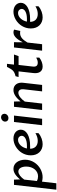

<svg xmlns="http://www.w3.org/2000/svg" viewBox="1218 -2013 1058 3534"><g transform="rotate(-90 1747.0 -246.0)"><path d="M211.4 -406.7Q235.4 -434.1 258.5 -456.3Q281.7 -478.5 305.7 -494.4Q329.6 -510.3 354.7 -518.8Q379.9 -527.3 407.7 -527.3Q447.8 -527.3 478.8 -509.8Q509.8 -492.2 531 -462.6Q552.2 -433.1 563.2 -394.3Q574.2 -355.5 574.2 -313Q574.2 -266.1 561.3 -223.9Q548.3 -181.6 525.6 -145.5Q502.9 -109.4 471.9 -80.3Q440.9 -51.3 404.3 -31Q367.7 -10.7 327.4 -0.2Q287.1 10.3 246.1 9.3Q224.1 8.8 204.3 5.4Q184.6 2 170.9 -2L140.6 262.2H22.5L111.3 -517.6H207.5ZM181.6 -96.2Q204.6 -83.5 228.5 -79.1Q252.4 -74.7 269.5 -74.7Q307.1 -74.7 339.6 -90.8Q372.1 -106.9 396.2 -135.7Q420.4 -164.6 434.3 -204.6Q448.2 -244.6 448.2 -292.5Q448.2 -322.3 442.4 -348.6Q436.5 -375 425.3 -394.8Q414.1 -414.6 396.7 -425.8Q379.4 -437 356.9 -437Q338.4 -437 319.3 -429.2Q300.3 -421.4 281.2 -407.2Q262.2 -393.1 243.9 -373Q225.6 -353 208.5 -329.1Z M859.9 9.8Q814.9 9.8 777.3 -5.4Q739.7 -20.5 712.4 -48.8Q685.1 -77.1 669.9 -117.4Q654.8 -157.7 654.8 -208.5Q654.8 -254.4 667 -295.7Q679.2 -336.9 700.9 -372.3Q722.7 -407.7 752.2 -436.3Q781.7 -464.8 816.2 -485.1Q850.6 -505.4 888.2 -516.4Q925.8 -527.3 963.9 -527.3Q1003.9 -527.3 1034.4 -515.9Q1064.9 -504.4 1085.4 -485.4Q1106 -466.3 1116.5 -441.9Q1127 -417.5 1127 -391.1Q1127 -354.5 1106.9 -323.5Q1086.9 -292.5 1048.6 -269.5Q1010.3 -246.6 953.9 -233.6Q897.5 -220.7 825.2 -220.7H776.4Q776.4 -190.9 785.4 -165.3Q794.4 -139.6 812.5 -120.6Q830.6 -101.6 857.9 -90.8Q885.3 -80.1 921.9 -80.1Q957 -80.1 992.4 -90.8Q1027.8 -101.6 1063 -122.6V-66.9Q1039.6 -46.4 1013.4 -31.7Q987.3 -17.1 960.7 -7.8Q934.1 1.5 908.2 5.6Q882.3 9.8 859.9 9.8ZM938 -442.9Q909.2 -442.9 883.3 -429.4Q857.4 -416 836.7 -393.6Q815.9 -371.1 801.5 -341.6Q787.1 -312 780.8 -279.3H829.1Q873.5 -279.3 908 -286.6Q942.4 -293.9 966.1 -306.9Q989.7 -319.8 1002.2 -337.4Q1014.6 -355 1014.6 -375.5Q1014.6 -387.7 1009.8 -399.9Q1004.9 -412.1 995.4 -421.6Q985.8 -431.2 971.4 -437Q957 -442.9 938 -442.9Z M1268.6 -517.6H1386.7L1327.6 0H1209.5ZM1338.9 -619.6Q1309.6 -619.6 1292.5 -636.7Q1275.4 -653.8 1275.4 -679.7Q1275.4 -695.3 1282 -709.2Q1288.6 -723.1 1299.8 -733.4Q1311 -743.7 1325.9 -749.5Q1340.8 -755.4 1357.4 -755.4Q1371.1 -755.4 1382.8 -750.7Q1394.5 -746.1 1402.6 -737.8Q1410.6 -729.5 1415.3 -718.3Q1419.9 -707 1419.9 -694.3Q1419.9 -678.2 1413.3 -664.6Q1406.7 -650.9 1395.8 -640.9Q1384.8 -630.9 1369.9 -625.2Q1355 -619.6 1338.9 -619.6Z M1548.3 -517.6H1645L1647.9 -397.5Q1670.9 -423.8 1694.6 -447.5Q1718.3 -471.2 1743.7 -488.8Q1769 -506.3 1796.9 -516.8Q1824.7 -527.3 1856.4 -527.3Q1894.5 -527.3 1921.6 -512.9Q1948.7 -498.5 1965.6 -474.1Q1982.4 -449.7 1988.5 -418Q1994.6 -386.2 1990.7 -352.1L1950.7 0H1832L1871.1 -340.8Q1873 -360.4 1870.4 -377.9Q1867.7 -395.5 1859.6 -408.7Q1851.6 -421.9 1838.1 -429.4Q1824.7 -437 1806.2 -437Q1786.1 -437 1765.1 -428Q1744.1 -418.9 1723.4 -403.1Q1702.6 -387.2 1682.6 -365.5Q1662.6 -343.8 1644.5 -318.4L1607.9 0H1489.3Z M2200.2 -433.1H2096.2L2111.3 -488.8Q2150.9 -498.5 2175.5 -510.7Q2200.2 -522.9 2217.5 -540.8Q2234.9 -558.6 2249.3 -584.2Q2263.7 -609.9 2282.7 -646.5H2339.4L2324.7 -517.6H2510.7L2480.5 -433.1H2318.8L2289.1 -173.3Q2283.7 -125 2301.5 -102.5Q2319.3 -80.1 2360.8 -80.1Q2384.8 -80.1 2406.2 -87.2Q2427.7 -94.2 2454.1 -108.4V-51.8Q2416.5 -21.5 2372.8 -5.9Q2329.1 9.8 2289.6 9.8Q2253.4 9.8 2228.8 -3.2Q2204.1 -16.1 2189.5 -39.1Q2174.8 -62 2169.9 -93.3Q2165 -124.5 2169.4 -160.6Z M2640.6 -517.6H2737.3Q2736.3 -476.6 2736.1 -436.3Q2735.8 -396 2735.4 -355.5Q2750.5 -383.3 2768.6 -413.6Q2786.6 -443.8 2808.6 -469Q2830.6 -494.1 2857.9 -510.7Q2885.3 -527.3 2919.4 -527.3Q2933.6 -527.3 2947 -524.2Q2960.4 -521 2969.2 -514.2L2944.3 -401.4Q2933.1 -403.8 2923.6 -404.5Q2914.1 -405.3 2904.8 -405.3Q2875.5 -405.3 2851.8 -395.5Q2828.1 -385.7 2807.6 -368.2Q2787.1 -350.6 2768.6 -325.4Q2750 -300.3 2731 -269.5L2700.2 0H2581.5Z M3195.3 9.8Q3150.4 9.8 3112.8 -5.4Q3075.2 -20.5 3047.9 -48.8Q3020.5 -77.1 3005.4 -117.4Q2990.2 -157.7 2990.2 -208.5Q2990.2 -254.4 3002.4 -295.7Q3014.6 -336.9 3036.4 -372.3Q3058.1 -407.7 3087.6 -436.3Q3117.2 -464.8 3151.6 -485.1Q3186 -505.4 3223.6 -516.4Q3261.2 -527.3 3299.3 -527.3Q3339.4 -527.3 3369.9 -515.9Q3400.4 -504.4 3420.9 -485.4Q3441.4 -466.3 3451.9 -441.9Q3462.4 -417.5 3462.4 -391.1Q3462.4 -354.5 3442.4 -323.5Q3422.4 -292.5 3384 -269.5Q3345.7 -246.6 3289.3 -233.6Q3232.9 -220.7 3160.6 -220.7H3111.8Q3111.8 -190.9 3120.8 -165.3Q3129.9 -139.6 3147.9 -120.6Q3166 -101.6 3193.4 -90.8Q3220.7 -80.1 3257.3 -80.1Q3292.5 -80.1 3327.9 -90.8Q3363.3 -101.6 3398.4 -122.6V-66.9Q3375 -46.4 3348.9 -31.7Q3322.8 -17.1 3296.1 -7.8Q3269.5 1.5 3243.7 5.6Q3217.8 9.8 3195.3 9.8ZM3273.4 -442.9Q3244.6 -442.9 3218.8 -429.4Q3192.9 -416 3172.1 -393.6Q3151.4 -371.1 3137 -341.6Q3122.6 -312 3116.2 -279.3H3164.6Q3209 -279.3 3243.4 -286.6Q3277.8 -293.9 3301.5 -306.9Q3325.2 -319.8 3337.6 -337.4Q3350.1 -355 3350.1 -375.5Q3350.1 -387.7 3345.2 -399.9Q3340.3 -412.1 3330.8 -421.6Q3321.3 -431.2 3306.9 -437Q3292.5 -442.9 3273.4 -442.9Z"/></g></svg>

Font: Proza Libre
Style: Medium Italic
Weight: 500
Designer: Jasper de Waard
Foundry: Jasper de Waard
Version: Version 1.000; ttfautohint (v1.4.1.8-43bc)